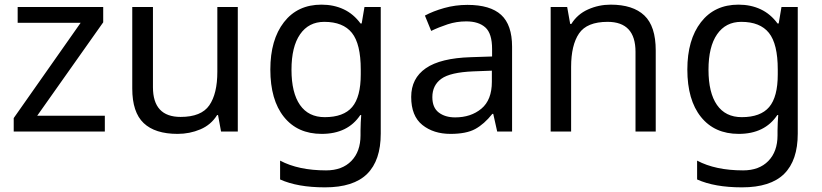

<svg xmlns="http://www.w3.org/2000/svg" viewBox="-20 -566 3537 826"><path d="M431 0H39V-58L327 -468H56V-536H424V-470L140 -68H431Z M1003 -536V0H931L918 -71H914Q888 -29 842 -9.5Q796 10 744 10Q647 10 598 -36.5Q549 -83 549 -185V-536H638V-191Q638 -63 757 -63Q846 -63 880.5 -113Q915 -163 915 -257V-536Z M1363 -546Q1416 -546 1458.5 -526Q1501 -506 1531 -465H1536L1548 -536H1618V9Q1618 124 1559.5 182Q1501 240 1378 240Q1260 240 1185 206V125Q1264 167 1383 167Q1452 167 1491.5 126.5Q1531 86 1531 16V-5Q1531 -17 1532 -39.5Q1533 -62 1534 -71H1530Q1476 10 1364 10Q1260 10 1201.5 -63Q1143 -136 1143 -267Q1143 -395 1201.5 -470.5Q1260 -546 1363 -546ZM1375 -472Q1308 -472 1271 -418.5Q1234 -365 1234 -266Q1234 -167 1270.5 -114.5Q1307 -62 1377 -62Q1458 -62 1495 -105.5Q1532 -149 1532 -246V-267Q1532 -377 1494 -424.5Q1456 -472 1375 -472Z M1991 -545Q2089 -545 2136 -502Q2183 -459 2183 -365V0H2119L2102 -76H2098Q2063 -32 2024.5 -11Q1986 10 1918 10Q1845 10 1797 -28.5Q1749 -67 1749 -149Q1749 -229 1812 -272.5Q1875 -316 2006 -320L2097 -323V-355Q2097 -422 2068 -448Q2039 -474 1986 -474Q1944 -474 1906 -461.5Q1868 -449 1835 -433L1808 -499Q1843 -518 1891 -531.5Q1939 -545 1991 -545ZM2017 -259Q1917 -255 1878.5 -227Q1840 -199 1840 -148Q1840 -103 1867.5 -82Q1895 -61 1938 -61Q2006 -61 2051 -98.5Q2096 -136 2096 -214V-262Z M2607 -546Q2703 -546 2752 -499.5Q2801 -453 2801 -349V0H2714V-343Q2714 -472 2594 -472Q2505 -472 2471 -422Q2437 -372 2437 -278V0H2349V-536H2420L2433 -463H2438Q2464 -505 2510 -525.5Q2556 -546 2607 -546Z M3157 -546Q3210 -546 3252.5 -526Q3295 -506 3325 -465H3330L3342 -536H3412V9Q3412 124 3353.5 182Q3295 240 3172 240Q3054 240 2979 206V125Q3058 167 3177 167Q3246 167 3285.5 126.5Q3325 86 3325 16V-5Q3325 -17 3326 -39.5Q3327 -62 3328 -71H3324Q3270 10 3158 10Q3054 10 2995.5 -63Q2937 -136 2937 -267Q2937 -395 2995.5 -470.5Q3054 -546 3157 -546ZM3169 -472Q3102 -472 3065 -418.5Q3028 -365 3028 -266Q3028 -167 3064.5 -114.5Q3101 -62 3171 -62Q3252 -62 3289 -105.5Q3326 -149 3326 -246V-267Q3326 -377 3288 -424.5Q3250 -472 3169 -472Z"/></svg>

Font: Noto Sans NKo
Style: Regular
Weight: 400
Designer: Monotype Design Team
Foundry: Monotype Imaging Inc.
Version: Version 2.003; ttfautohint (v1.8.4.7-5d5b)